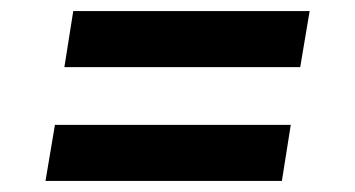

<svg xmlns="http://www.w3.org/2000/svg" viewBox="-20 -513 640 346"><path d="M96 -392 112 -493H538L521 -392ZM62 -187 79 -288H504L488 -187Z"/></svg>

Font: Iosevka Slab Extended Oblique
Style: Bold
Weight: 700
Width: 7
Italic angle: -9°
Monospace: yes
Designer: Belleve Invis
Foundry: Belleve Invis
Version: Version 11.1.1; ttfautohint (v1.8.3)